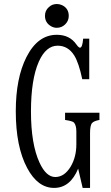

<svg xmlns="http://www.w3.org/2000/svg" viewBox="-20 -899 540 938"><path d="M258.3 -879.4Q270.5 -879.4 282.7 -874Q315.9 -858.4 315.9 -821.3Q315.9 -797.4 298.8 -780.3Q281.7 -763.2 257.3 -763.2Q242.7 -763.2 230 -770.5Q199.7 -787.6 199.7 -821.8Q199.7 -847.7 218.8 -864.3Q234.4 -879.4 258.3 -879.4ZM419.9 19H383.8L361.8 -75.2Q323.2 19 244.1 19Q164.6 19 112.8 -78.1Q57.1 -182.1 57.1 -355.5Q57.1 -517.6 109.4 -620.6Q164.6 -729 257.3 -729Q320.3 -729 353 -682.1Q364.3 -666 370.6 -666Q382.8 -666 386.2 -710H416V-512.2H381.8Q365.2 -591.3 342.8 -627.9Q312.5 -675.8 261.7 -675.8Q204.1 -675.8 169.4 -597.2Q131.3 -510.7 131.3 -354Q131.3 -194.8 173.3 -104Q205.6 -34.2 250 -34.2Q294.4 -34.2 325.2 -85Q353 -131.8 353 -193.8V-256.3Q353 -287.1 341.3 -300.3Q334.5 -307.6 297.9 -313V-348.1H465.8V-313Q439 -308.1 430.2 -298.3Q419.9 -287.6 419.9 -249Z"/></svg>

Font: BIZ UDMincho
Style: Regular
Weight: 400
Monospace: yes
Designer: TypeBank Co., Ltd.
Foundry: Morisawa Inc.
Version: Version 1.06